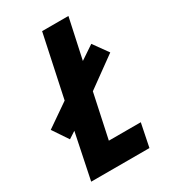

<svg xmlns="http://www.w3.org/2000/svg" viewBox="-205 -800 780 885"><g transform="rotate(-30 184.5 -357.0)"><path d="M324 0 349 -123H179L229 -357L388 -472L332 -550L259 -501L305 -714H165L95 -385L-28 -300L27 -218L64 -242L14 0Z"/></g></svg>

Font: Noto Sans UI Condensed ExtraBold
Style: Italic
Weight: 800
Width: 3
Designer: Monotype Design Team
Foundry: Monotype Imaging Inc.
Version: 1.001